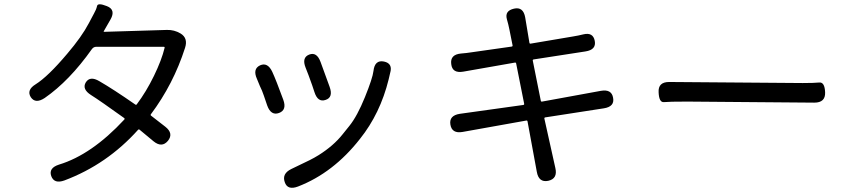

<svg xmlns="http://www.w3.org/2000/svg" viewBox="-20 -822 4040 911"><path d="M286 34Q237 52 223 13Q210 -25 260 -41Q415 -88 570 -255Q573 -259 569 -262Q455 -344 412 -371Q368 -399 387 -431Q407 -463 451 -437Q517 -399 622 -326Q626 -323 629 -327Q674 -387 710.5 -462Q747 -537 761 -595Q762 -600 757 -600H437Q424 -600 416 -589Q309 -438 192 -357Q148 -328 126 -361Q105 -395 149 -422Q208 -459 299 -567Q368 -648 401 -711Q413 -735 426 -758Q437 -777 440.5 -793.5Q444 -810 487 -793Q531 -776 504 -729L473 -675Q470 -671 475 -671L772 -680Q807 -681 837 -663Q873 -641 858 -595Q803 -423 696 -280Q693 -276 697 -273L764 -221Q805 -189 777 -154Q748 -119 708 -152L643 -206Q639 -210 635 -206Q488 -42 286 34Z M1394 63Q1344 82 1331 42Q1317 2 1362 -20L1449 -62Q1471 -73 1492 -86Q1562 -130 1605 -184Q1621 -205 1638 -225Q1675 -271 1711.5 -361Q1748 -451 1752 -485Q1758 -539 1802 -530Q1845 -521 1831 -475Q1830 -470 1824 -445Q1784 -283 1688 -163Q1562 -2 1394 63ZM1304 -286Q1266 -272 1248 -321L1232 -368Q1224 -392 1213 -414L1199 -448Q1178 -495 1214 -512Q1250 -528 1272 -481Q1290 -442 1324 -349Q1342 -300 1304 -286ZM1525 -348Q1488 -335 1472 -385L1461 -418Q1453 -442 1444 -465L1430 -501Q1411 -549 1447 -563Q1483 -577 1501 -528L1544 -410Q1562 -360 1525 -348Z M2581 36Q2536 45 2527 -7L2483 -246Q2482 -251 2477 -250L2175 -196Q2124 -187 2117 -231Q2110 -274 2162 -282L2463 -324Q2468 -325 2467 -330L2429 -521Q2428 -526 2423 -525L2178 -482Q2126 -473 2121 -518Q2115 -563 2167 -568Q2193 -570 2218 -574L2408 -601Q2413 -602 2412 -607L2397 -682Q2392 -707 2385 -731Q2374 -771 2419 -781Q2463 -791 2472 -739L2492 -619Q2493 -614 2498 -615L2699 -649Q2724 -653 2748 -659Q2794 -670 2802 -628Q2810 -586 2758 -578L2512 -540Q2507 -539 2508 -534L2546 -344Q2547 -339 2552 -340L2831 -391Q2882 -400 2889 -358Q2897 -316 2845 -308L2567 -265Q2562 -264 2563 -259L2615 -25Q2627 26 2581 36Z M3105 -384Q3102 -433 3155 -433L3789 -428Q3842 -428 3867.5 -430.5Q3893 -433 3895 -384Q3897 -335 3844 -335L3241 -340Q3154 -340 3130.5 -337.5Q3107 -335 3105 -384Z"/></svg>

Font: Resource Han Rounded JP
Style: Regular
Weight: 400
Designer: Cyano Hao (round all glyphs); Ryoko NISHIZUKA 西塚涼子 (kana, bopomofo & ideographs); Paul D. Hunt (Latin, Greek & Cyrillic)
Foundry: Cyano Hao
Version: 0.990